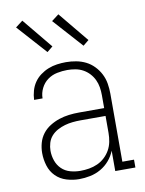

<svg xmlns="http://www.w3.org/2000/svg" viewBox="-86 -824 673 892"><g transform="rotate(-10 250.0 -377.5)"><path d="M215 8Q185 8 155.5 -1Q126 -10 105 -31Q84 -52 75 -81.5Q66 -111 66 -141Q66 -165 72.5 -188.5Q79 -212 93.5 -231Q108 -250 129 -263Q150 -276 172.5 -283.5Q195 -291 219 -294Q243 -297 268 -297H386V-358Q386 -377 383 -395.5Q380 -414 372 -431Q364 -448 351 -462Q338 -476 321.5 -485Q305 -494 286 -497.5Q267 -501 248 -501Q224 -501 199.5 -496Q175 -491 155 -476.5Q135 -462 123.5 -439Q112 -416 112 -391H72Q73 -413 79 -434Q85 -455 97 -472.5Q109 -490 126.5 -503Q144 -516 164 -524Q184 -532 205.5 -535Q227 -538 248 -538Q272 -538 296 -533.5Q320 -529 341 -518.5Q362 -508 379 -490.5Q396 -473 407 -451.5Q418 -430 422 -406Q426 -382 426 -358V-37H481V0H386V-96Q376 -71 358.5 -50.5Q341 -30 317.5 -16.5Q294 -3 267.5 2.5Q241 8 215 8ZM227 -29Q248 -29 268.5 -32.5Q289 -36 308 -44.5Q327 -53 342.5 -67.5Q358 -82 368 -100Q378 -118 382 -138.5Q386 -159 386 -180V-260H268Q249 -260 230 -258Q211 -256 193.5 -251Q176 -246 159 -237Q142 -228 129.5 -214Q117 -200 111.5 -181.5Q106 -163 106 -145Q106 -121 114 -98Q122 -75 139 -58.5Q156 -42 179.5 -35.5Q203 -29 227 -29ZM342 -599 218 -737 252 -763 369 -621ZM172 -599 48 -737 82 -763 199 -621Z"/></g></svg>

Font: Iosevka Slab Extralight
Style: Regular
Weight: 200
Monospace: yes
Designer: Belleve Invis
Foundry: Belleve Invis
Version: Version 11.1.1; ttfautohint (v1.8.3)